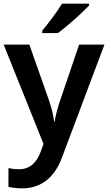

<svg xmlns="http://www.w3.org/2000/svg" viewBox="-20 -786 589 1046"><path d="M465 -756V-766H318C291 -721 241 -656 210 -619V-606H295C345 -641 431 -719 465 -756ZM0 -543 217 -2 202 40C182 94 147 136 85 136C62 136 40 133 26 130V232C44 236 68 240 101 240C205 240 278 180 318 71L549 -543H411L307 -237C294 -198 283 -159 278 -124H275C270 -162 261 -198 248 -236L140 -543Z"/></svg>

Font: Noto Kufi Arabic SemiBold
Style: Regular
Weight: 600
Designer: Monotype Design Team, David Williams, Khaled Hosny
Foundry: Google LLC
Version: Version 2.109